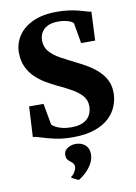

<svg xmlns="http://www.w3.org/2000/svg" viewBox="-107 -820 819 1160"><g transform="rotate(-10 302.0 -240.0)"><path d="M289.5 11Q229 11 181.8 0.5Q134.5 -10 101.8 -20.8Q69 -31.5 51.5 -33L61.5 -218.5H150L173.5 -87.5Q181.5 -79 197.2 -70.2Q213 -61.5 236.5 -55.8Q260 -50 289 -50Q335 -49.5 363.8 -63.2Q392.5 -77 406.2 -101.5Q420 -126 420 -157Q420 -193 398.2 -219.2Q376.5 -245.5 337.8 -267.8Q299 -290 248 -313.5Q219 -327.5 185.8 -346.8Q152.5 -366 123 -393.8Q93.5 -421.5 75.2 -459.8Q57 -498 57 -549.5Q57 -603 86.8 -649.5Q116.5 -696 176.2 -724.2Q236 -752.5 325.5 -752.5Q367.5 -752.5 401 -747.5Q434.5 -742.5 459.8 -735.8Q485 -729 502.8 -723.5Q520.5 -718 531.5 -717L523.5 -541H437.5L415.5 -667Q411.5 -672.5 398.5 -678.8Q385.5 -685 366.5 -689Q347.5 -693 324 -693Q283 -693 257.5 -680Q232 -667 219.8 -645.5Q207.5 -624 207.5 -597.5Q207.5 -556 232 -528Q256.5 -500 297.2 -477.8Q338 -455.5 385 -432Q416 -417 449.8 -397.5Q483.5 -378 512.8 -352Q542 -326 560.2 -291.5Q578.5 -257 578.5 -211.5Q578.5 -172.5 563.8 -133Q549 -93.5 515.5 -61Q482 -28.5 426.5 -8.8Q371 11 289.5 11ZM379.5 130Q379 162.5 362 191Q345 219.5 322 240.2Q299 261 281 271H279L239 251.5L237.5 244.5Q250.5 238 261 220Q271.5 202 271.5 190Q271.5 174.5 265 167Q258.5 159.5 250 153.5Q241 147.5 233.2 137.5Q225.5 127.5 225.5 109.5Q225.5 89 238 76.8Q250.5 64.5 267 59Q283.5 53.5 295 53.5H298.5Q334 53.5 356.8 73.8Q379.5 94 379.5 130Z"/></g></svg>

Font: Merriweather 36pt ExtraBold
Style: Regular
Weight: 800
Designer: Eben Sorkin
Foundry: Eben Sorkin
Version: Version 2.100